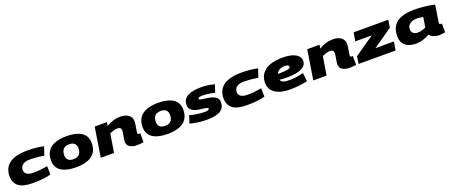

<svg xmlns="http://www.w3.org/2000/svg" viewBox="120 -1944 7817 3341"><g transform="rotate(-20 4028.5 -274.0)"><path d="M380 10Q197 10 115 -54.5Q33 -119 33 -241Q33 -394 143.5 -475.5Q254 -557 479 -557Q555 -557 636 -549Q717 -541 778 -526L724 -369Q647 -384 584.5 -389.5Q522 -395 472 -395Q376 -395 331 -359.5Q286 -324 286 -265Q286 -212 328.5 -184.5Q371 -157 452 -157Q514 -157 572 -163Q630 -169 709 -182L712 -27Q634 -4 546.5 3Q459 10 380 10Z M1184 9Q1067 9 981 -18.5Q895 -46 849.5 -105Q804 -164 805 -259Q808 -365 857 -431Q906 -497 993.5 -527.5Q1081 -558 1197 -558Q1315 -558 1400.5 -530.5Q1486 -503 1531.5 -444Q1577 -385 1576 -291Q1574 -184 1524.5 -118Q1475 -52 1387.5 -21.5Q1300 9 1184 9ZM1185 -139Q1256 -139 1292 -178Q1328 -217 1328 -289Q1328 -350 1294 -380Q1260 -410 1196 -410Q1125 -410 1089 -371Q1053 -332 1053 -260Q1053 -139 1185 -139Z M1722 -547H1949L1938 -479Q1995 -515 2061 -536Q2127 -557 2196 -557Q2294 -557 2350 -513Q2406 -469 2406 -394Q2406 -376 2402 -348Q2398 -320 2392.5 -289Q2387 -258 2382.5 -231Q2378 -204 2378 -189Q2378 -164 2402 -164Q2414 -164 2427 -167L2428 0Q2403 5 2367.5 7.5Q2332 10 2299 10Q2250 10 2210 -4.5Q2170 -19 2146.5 -48Q2123 -77 2123 -121Q2123 -136 2127 -163Q2131 -190 2136.5 -221Q2142 -252 2146 -278.5Q2150 -305 2150 -320Q2150 -382 2078 -382Q2045 -382 2007 -370Q1969 -358 1937 -344L1881 0H1635Z M2880 9Q2763 9 2677 -18.5Q2591 -46 2545.5 -105Q2500 -164 2501 -259Q2504 -365 2553 -431Q2602 -497 2689.5 -527.5Q2777 -558 2893 -558Q3011 -558 3096.5 -530.5Q3182 -503 3227.5 -444Q3273 -385 3272 -291Q3270 -184 3220.5 -118Q3171 -52 3083.5 -21.5Q2996 9 2880 9ZM2881 -139Q2952 -139 2988 -178Q3024 -217 3024 -289Q3024 -350 2990 -380Q2956 -410 2892 -410Q2821 -410 2785 -371Q2749 -332 2749 -260Q2749 -139 2881 -139Z M3289 -31 3334 -170Q3370 -159 3419.5 -150Q3469 -141 3519.5 -135.5Q3570 -130 3609 -130Q3647 -130 3670 -137.5Q3693 -145 3693 -159Q3693 -176 3668.5 -183Q3644 -190 3605 -194Q3566 -198 3522.5 -205Q3479 -212 3440 -227.5Q3401 -243 3376.5 -273Q3352 -303 3352 -353Q3352 -412 3378.5 -451.5Q3405 -491 3452 -514Q3499 -537 3561 -547Q3623 -557 3694 -557Q3769 -557 3827.5 -547.5Q3886 -538 3940 -523L3893 -382Q3862 -392 3821 -399Q3780 -406 3739 -409.5Q3698 -413 3665 -413Q3586 -413 3586 -380Q3586 -367 3611 -361Q3636 -355 3675.5 -351Q3715 -347 3759 -339Q3803 -331 3842.5 -315.5Q3882 -300 3907 -270.5Q3932 -241 3932 -194Q3932 -126 3901 -85Q3870 -44 3819 -23.5Q3768 -3 3708.5 3.5Q3649 10 3591 10Q3507 10 3433 -1.5Q3359 -13 3289 -31Z M4343 10Q4160 10 4078 -54.5Q3996 -119 3996 -241Q3996 -394 4106.5 -475.5Q4217 -557 4442 -557Q4518 -557 4599 -549Q4680 -541 4741 -526L4687 -369Q4610 -384 4547.5 -389.5Q4485 -395 4435 -395Q4339 -395 4294 -359.5Q4249 -324 4249 -265Q4249 -212 4291.5 -184.5Q4334 -157 4415 -157Q4477 -157 4535 -163Q4593 -169 4672 -182L4675 -27Q4597 -4 4509.5 3Q4422 10 4343 10Z M5464 -25Q5388 -8 5307 1Q5226 10 5141 10Q4965 10 4866 -56.5Q4767 -123 4767 -246Q4767 -391 4876 -474Q4985 -557 5206 -557Q5302 -557 5373.5 -536.5Q5445 -516 5484 -476.5Q5523 -437 5523 -381Q5523 -299 5435.5 -253Q5348 -207 5179 -205Q5130 -204 5091 -206.5Q5052 -209 5021 -213Q5032 -178 5071 -162.5Q5110 -147 5196 -147Q5231 -147 5299.5 -155Q5368 -163 5446 -182ZM5185 -407Q5130 -407 5089 -383Q5048 -359 5029 -318Q5043 -318 5058 -318Q5073 -318 5090 -318Q5174 -320 5219 -330.5Q5264 -341 5264 -364Q5264 -407 5185 -407Z M5658 -547H5885L5874 -479Q5931 -515 5997 -536Q6063 -557 6132 -557Q6230 -557 6286 -513Q6342 -469 6342 -394Q6342 -376 6338 -348Q6334 -320 6328.5 -289Q6323 -258 6318.5 -231Q6314 -204 6314 -189Q6314 -164 6338 -164Q6350 -164 6363 -167L6364 0Q6339 5 6303.5 7.5Q6268 10 6235 10Q6186 10 6146 -4.5Q6106 -19 6082.5 -48Q6059 -77 6059 -121Q6059 -136 6063 -163Q6067 -190 6072.5 -221Q6078 -252 6082 -278.5Q6086 -305 6086 -320Q6086 -382 6014 -382Q5981 -382 5943 -370Q5905 -358 5873 -344L5817 0H5571Z M6409 0 6430 -136 6796 -389H6490L6517 -547H7159L7136 -406L6779 -158H7121L7095 0Z M7897 10Q7864 10 7830.5 0.5Q7797 -9 7768.5 -25.5Q7740 -42 7724 -63Q7671 -31 7606 -10.5Q7541 10 7471 10Q7396 10 7336 -14Q7276 -38 7241 -90Q7206 -142 7206 -224Q7206 -341 7257.5 -414.5Q7309 -488 7404.5 -522.5Q7500 -557 7632 -557Q7703 -557 7778 -551Q7853 -545 7916 -535Q7979 -525 8015 -514Q7997 -398 7986 -329.5Q7975 -261 7970 -228.5Q7965 -196 7965 -191Q7965 -164 7990 -164Q8001 -164 8013 -166V-3Q7993 2 7959.5 6Q7926 10 7897 10ZM7717 -198 7747 -382Q7722 -390 7693.5 -393.5Q7665 -397 7634 -397Q7553 -397 7503 -361.5Q7453 -326 7453 -261Q7453 -211 7485.5 -186Q7518 -161 7566 -161Q7603 -161 7644 -172.5Q7685 -184 7717 -198Z"/></g></svg>

Font: Georama ExtraExtended ExtraBold
Style: Italic
Weight: 800
Width: 8
Italic angle: -9°
Designer: Jean-Baptiste Levee
Foundry: Production Type
Version: Version 1.000